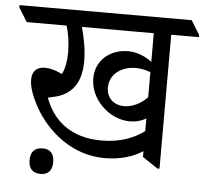

<svg xmlns="http://www.w3.org/2000/svg" viewBox="-89 -676 858 801"><g transform="rotate(5 339.5 -276.0)"><path d="M370 -18C437 -18 490 -36 529 -61V-37L593 6H602V-555H718V-564L682 -623H-39V-613L-3 -555H164C174 -522 180 -483 180 -444C180 -410 175 -378 162 -352C136 -365 111 -372 90 -372C56 -372 36 -354 36 -317C36 -285 52 -245 72 -208C127 -108 233 -18 370 -18ZM462 -180C486 -180 509 -186 529 -198V-145C487 -114 429 -90 351 -90C222 -90 147 -154 112 -249C118 -250 125 -251 131 -253C209 -268 250 -319 250 -414C250 -459 241 -509 228 -555H529V-435C500 -457 465 -471 429 -471C357 -471 294 -424 294 -346C294 -301 313 -262 345 -230C377 -198 420 -180 462 -180ZM358 -313C358 -371 410 -404 467 -404C489 -404 510 -399 529 -392V-287C503 -259 466 -241 432 -241C391 -241 358 -267 358 -313ZM110 71C141 71 158 52 158 17C158 -17 141 -36 110 -36C76 -36 59 -18 59 17C59 53 76 71 110 71Z"/></g></svg>

Font: Noto Serif Devanagari SemiCondensed
Style: Regular
Weight: 400
Width: 4
Designer: Universal Thirst, Indian Type Foundry and the Monotype Design Team
Foundry: Monotype Imaging Inc.
Version: Version 2.004